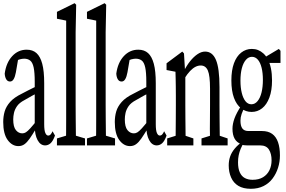

<svg xmlns="http://www.w3.org/2000/svg" viewBox="-25 -908 1783 1199"><path d="M89.8 4.4Q50.8 4.4 22.9 -33.7Q-4.9 -71.8 -4.9 -146Q-4.9 -181.2 4.2 -212.2Q13.2 -243.2 38.3 -271.5Q63.5 -299.8 111.8 -323.2Q130.4 -333 148.4 -342.3Q166.5 -351.6 184.6 -360.4Q202.6 -369.1 220.7 -377.4V-334Q196.8 -322.3 173.8 -309.1Q150.9 -295.9 127.4 -282.7Q95.7 -266.1 81.3 -245.1Q66.9 -224.1 62.3 -202.9Q57.6 -181.6 57.6 -162.6Q57.6 -115.7 74.2 -95.5Q90.8 -75.2 114.3 -75.2Q126 -75.2 136.7 -81.8Q147.5 -88.4 164.6 -107.2Q181.6 -126 210 -161.6L220.2 -101.6H198.2Q176.8 -65.9 160.4 -42.5Q144 -19 127.7 -7.3Q111.3 4.4 89.8 4.4ZM256.8 0Q227.5 0 209.7 -33Q191.9 -65.9 191.9 -120.6V-126.5V-396.5Q191.9 -455.6 185.1 -487.1Q178.2 -518.6 163.3 -530Q148.4 -541.5 126 -541.5Q114.3 -541.5 98.4 -537.4Q82.5 -533.2 61.5 -521L91.8 -559.1L74.2 -456.5Q69.3 -429.2 60.5 -414.1Q51.8 -398.9 37.6 -398.9Q22.5 -398.9 14.2 -412.4Q5.9 -425.8 4.4 -448.2Q13.7 -516.6 51 -557.1Q88.4 -597.7 141.6 -597.7Q179.2 -597.7 202.9 -576.4Q226.6 -555.2 238.8 -509.8Q251 -464.4 251 -388.2V-132.3Q251 -93.8 258.1 -77.6Q265.1 -61.5 275.9 -61.5Q285.2 -61.5 291.7 -69.1Q298.3 -76.7 303.2 -88.4L318.4 -61.5Q305.7 -26.4 290.5 -13.2Q275.4 0 256.8 0Z M330.6 0V-43.5L410.2 -67.4H425.8L505.9 -43.5V0ZM386.7 0Q387.7 -41.5 387.9 -83.7Q388.2 -126 388.2 -168Q388.2 -210 388.2 -252.4V-779.3L330.6 -791V-834L440.9 -888.2L450.7 -878.4L447.3 -706.5V-252.4Q447.3 -210.9 447.8 -168.5Q448.2 -126 448.7 -84.2Q449.2 -42.5 449.7 0Z M518.1 0V-43.5L597.7 -67.4H613.3L693.4 -43.5V0ZM574.2 0Q575.2 -41.5 575.4 -83.7Q575.7 -126 575.7 -168Q575.7 -210 575.7 -252.4V-779.3L518.1 -791V-834L628.4 -888.2L638.2 -878.4L634.8 -706.5V-252.4Q634.8 -210.9 635.3 -168.5Q635.7 -126 636.2 -84.2Q636.7 -42.5 637.2 0Z M786.6 4.4Q747.6 4.4 719.7 -33.7Q691.9 -71.8 691.9 -146Q691.9 -181.2 700.9 -212.2Q710 -243.2 735.1 -271.5Q760.3 -299.8 808.6 -323.2Q827.1 -333 845.2 -342.3Q863.3 -351.6 881.3 -360.4Q899.4 -369.1 917.5 -377.4V-334Q893.6 -322.3 870.6 -309.1Q847.7 -295.9 824.2 -282.7Q792.5 -266.1 778.1 -245.1Q763.7 -224.1 759 -202.9Q754.4 -181.6 754.4 -162.6Q754.4 -115.7 771 -95.5Q787.6 -75.2 811 -75.2Q822.8 -75.2 833.5 -81.8Q844.2 -88.4 861.3 -107.2Q878.4 -126 906.7 -161.6L917 -101.6H895Q873.5 -65.9 857.2 -42.5Q840.8 -19 824.5 -7.3Q808.1 4.4 786.6 4.4ZM953.6 0Q924.3 0 906.5 -33Q888.7 -65.9 888.7 -120.6V-126.5V-396.5Q888.7 -455.6 881.8 -487.1Q875 -518.6 860.1 -530Q845.2 -541.5 822.8 -541.5Q811 -541.5 795.2 -537.4Q779.3 -533.2 758.3 -521L788.6 -559.1L771 -456.5Q766.1 -429.2 757.3 -414.1Q748.5 -398.9 734.4 -398.9Q719.2 -398.9 710.9 -412.4Q702.6 -425.8 701.2 -448.2Q710.4 -516.6 747.8 -557.1Q785.2 -597.7 838.4 -597.7Q876 -597.7 899.7 -576.4Q923.3 -555.2 935.5 -509.8Q947.8 -464.4 947.8 -388.2V-132.3Q947.8 -93.8 954.8 -77.6Q961.9 -61.5 972.7 -61.5Q981.9 -61.5 988.5 -69.1Q995.1 -76.7 1000 -88.4L1015.1 -61.5Q1002.4 -26.4 987.3 -13.2Q972.2 0 953.6 0Z M1019 0V-43.5L1095.7 -67.4H1111.8L1182.6 -43.5V0ZM1070.8 0Q1071.8 -27.3 1072 -72.8Q1072.3 -118.2 1072.8 -166.5Q1073.2 -214.8 1073.2 -252.4V-310.1Q1073.2 -343.3 1072.8 -367.9Q1072.3 -392.6 1072 -414.3Q1071.8 -436 1070.8 -460L1015.1 -470.7V-512.7L1113.3 -585.9L1124 -574.2L1132.3 -435.1V-433.1V-252.4Q1132.3 -214.8 1132.8 -166.5Q1133.3 -118.2 1133.8 -73.2Q1134.3 -28.3 1134.8 0ZM1233.4 0V-43.5L1310.1 -67.4H1325.7L1396.5 -43.5V0ZM1285.2 0Q1286.1 -22 1286.1 -54.7Q1286.1 -72.3 1286.1 -72.3Q1285.6 -75.2 1285.6 -102.1Q1285.6 -132.8 1286.1 -165.5Q1286.6 -198.2 1286.6 -252.4V-354Q1286.6 -436.5 1272.9 -467.8Q1259.3 -499 1228.5 -499Q1211.9 -499 1195.6 -490.7Q1179.2 -482.4 1162.1 -464.6Q1145 -446.8 1126 -416.5L1116.7 -462.4H1122.6Q1140.1 -498 1162.1 -525.6Q1184.1 -553.2 1208.3 -569.6Q1232.4 -585.9 1255.9 -585.9Q1301.8 -585.9 1323.7 -533.7Q1345.7 -481.4 1345.7 -364.3V-252.4Q1345.7 -213.9 1346.2 -165.3Q1346.7 -116.7 1347.2 -72.5Q1347.7 -28.3 1348.1 0Z M1541.5 271Q1494.1 271 1463.6 252.7Q1433.1 234.4 1418.2 200.4Q1403.3 166.5 1403.3 125Q1403.3 95.2 1412.1 69.6Q1420.9 43.9 1441.2 19.5Q1461.4 -4.9 1496.6 -29.3L1500.5 -21.5Q1486.3 1 1478 21.2Q1469.7 41.5 1465.6 61.5Q1461.4 81.5 1461.4 106Q1461.4 144.5 1472.7 168.9Q1483.9 193.4 1504.4 204.1Q1524.9 214.8 1552.2 214.8Q1591.3 214.8 1617.7 198.7Q1644 182.6 1657.5 155Q1670.9 127.4 1670.9 93.3Q1670.9 52.2 1654.5 26.1Q1638.2 0 1600.1 0H1518.1Q1508.8 0 1498.5 -1.2Q1488.3 -2.4 1480.5 -4.9V-8.3Q1453.6 -18.1 1440.2 -42Q1426.8 -65.9 1426.8 -104Q1426.8 -133.8 1439.2 -168.2Q1451.7 -202.6 1482.4 -250V-262.7L1506.3 -245.1Q1491.2 -217.8 1483.9 -196.3Q1476.6 -174.8 1476.6 -154.8Q1476.6 -121.6 1488.5 -105.7Q1500.5 -89.8 1525.9 -89.8H1610.8Q1649.9 -89.8 1674.6 -72Q1699.2 -54.2 1711.2 -20Q1723.1 14.2 1723.1 62.5Q1723.1 102.5 1711.4 139.6Q1699.7 176.8 1677.2 206.8Q1654.8 236.8 1620.6 253.9Q1586.4 271 1541.5 271ZM1546.4 -209Q1509.8 -209 1481 -231.2Q1452.1 -253.4 1436 -297.1Q1419.9 -340.8 1419.9 -405.8Q1419.9 -469.2 1436 -512.9Q1452.1 -556.6 1481.4 -579.6Q1510.7 -602.5 1547.4 -602.5Q1568.8 -602.5 1586.4 -595.5Q1604 -588.4 1619.4 -574.7Q1634.8 -561 1646.5 -540L1647.5 -537.6Q1660.2 -513.7 1667 -480.5Q1673.8 -447.3 1673.8 -405.8Q1673.8 -343.3 1657.2 -298.8Q1640.6 -254.4 1611.8 -231.7Q1583 -209 1546.4 -209ZM1544.9 -256.8Q1567.4 -256.8 1583.7 -276.9Q1600.1 -296.9 1608.4 -331.1Q1616.7 -365.2 1616.7 -409.2Q1616.7 -452.6 1608.6 -485.1Q1600.6 -517.6 1585.2 -535.4Q1569.8 -553.2 1548.3 -553.2Q1526.9 -553.2 1510.5 -534.2Q1494.1 -515.1 1485.4 -482.2Q1476.6 -449.2 1476.6 -404.3Q1476.6 -360.8 1484.9 -327.4Q1493.2 -293.9 1508.3 -275.4Q1523.4 -256.8 1544.9 -256.8ZM1619.6 -515.1V-547.4H1624L1716.3 -602.5L1726.6 -590.8V-515.1Z"/></svg>

Font: Scarab Serif
Style: Condensed
Weight: 400
Designer: John Roberts
Foundry: Scarab
Version: 1.0